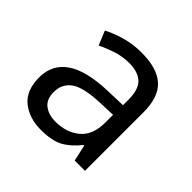

<svg xmlns="http://www.w3.org/2000/svg" viewBox="-142 -690 846 846"><g transform="rotate(45 280.5 -267.5)"><path d="M288 -545Q386 -545 433 -502Q480 -459 480 -365V0H416L399 -76H395Q360 -32 321.5 -11Q283 10 215 10Q142 10 94 -28.5Q46 -67 46 -149Q46 -229 109 -272.5Q172 -316 303 -320L394 -323V-355Q394 -422 365 -448Q336 -474 283 -474Q241 -474 203 -461.5Q165 -449 132 -433L105 -499Q140 -518 188 -531.5Q236 -545 288 -545ZM314 -259Q214 -255 175.5 -227Q137 -199 137 -148Q137 -103 164.5 -82Q192 -61 235 -61Q303 -61 348 -98.5Q393 -136 393 -214V-262Z"/></g></svg>

Font: Noto Sans Wancho
Style: Regular
Weight: 400
Designer: Monotype Design Team
Foundry: Monotype Imaging Inc.
Version: Version 2.001; ttfautohint (v1.8.4.7-5d5b)